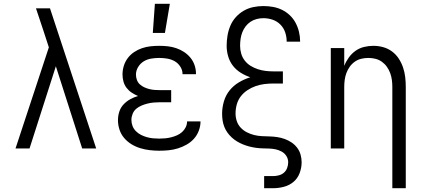

<svg xmlns="http://www.w3.org/2000/svg" viewBox="-20 -784 2240 1014"><path d="M414 0 275 -434 136 0H62L238 -534L211 -617Q201 -648 190.5 -678.5Q180 -709 170 -740H244L488 0Z M821 12Q796 12 770.5 9Q745 6 720.5 -1.5Q696 -9 674 -22.5Q652 -36 635.5 -55.5Q619 -75 611 -99.5Q603 -124 603 -150Q603 -172 610 -194Q617 -216 632.5 -232.5Q648 -249 668 -260Q688 -271 709 -277Q692 -284 676 -294.5Q660 -305 648.5 -320Q637 -335 632 -353.5Q627 -372 627 -391Q627 -414 634 -436.5Q641 -459 655 -477.5Q669 -496 688.5 -509Q708 -522 730 -529.5Q752 -537 775 -539.5Q798 -542 821 -542Q844 -542 866.5 -539.5Q889 -537 911 -529.5Q933 -522 952 -509.5Q971 -497 985.5 -479.5Q1000 -462 1007.5 -440Q1015 -418 1015 -395V-392H944V-394Q944 -414 932 -432.5Q920 -451 902 -461Q884 -471 863 -474.5Q842 -478 821 -478Q800 -478 778.5 -474.5Q757 -471 739 -460Q721 -449 709.5 -430Q698 -411 698 -390Q698 -376 703 -362Q708 -348 718.5 -338.5Q729 -329 742 -323Q755 -317 769 -313.5Q783 -310 797 -309Q811 -308 825 -308H884V-244H825Q808 -244 791.5 -242.5Q775 -241 759 -237Q743 -233 727.5 -226.5Q712 -220 699.5 -209.5Q687 -199 680.5 -183Q674 -167 674 -151Q674 -134 680 -118.5Q686 -103 698 -91Q710 -79 725 -71.5Q740 -64 756 -59.5Q772 -55 788.5 -53.5Q805 -52 821 -52Q837 -52 853 -53.5Q869 -55 884.5 -59Q900 -63 915 -69.5Q930 -76 942 -87Q954 -98 961 -112.5Q968 -127 968 -143H1039Q1039 -118 1030 -94Q1021 -70 1004.5 -51.5Q988 -33 966 -20.5Q944 -8 920 -0.5Q896 7 871 9.5Q846 12 821 12ZM787 -610 798 -764H877L851 -610Z M1375 210V146H1422Q1437 146 1452.5 142Q1468 138 1479.5 128Q1491 118 1496.5 103Q1502 88 1502 73Q1502 55 1492.5 40Q1483 25 1467.5 16.5Q1452 8 1435 4.5Q1418 1 1400.5 0.5Q1383 0 1365.5 -0.5Q1348 -1 1330.5 -3.5Q1313 -6 1296 -10.5Q1279 -15 1263 -21.5Q1247 -28 1232 -37Q1217 -46 1204 -58Q1191 -70 1181 -84Q1171 -98 1164.5 -114.5Q1158 -131 1155.5 -148.5Q1153 -166 1153 -183V-184Q1153 -216 1162.5 -248.5Q1172 -281 1192.5 -306.5Q1213 -332 1241.5 -349Q1270 -366 1302 -376Q1275 -385 1251 -400Q1227 -415 1210 -437Q1193 -459 1185 -486.5Q1177 -514 1177 -542Q1177 -569 1181.5 -596Q1186 -623 1196.5 -648Q1207 -673 1225.5 -693.5Q1244 -714 1267.5 -727.5Q1291 -741 1317.5 -746.5Q1344 -752 1371 -752Q1397 -752 1422 -747.5Q1447 -743 1469.5 -732Q1492 -721 1510.5 -703.5Q1529 -686 1541 -663.5Q1553 -641 1559 -616Q1565 -591 1565 -566V-564H1494V-565Q1494 -590 1486 -613.5Q1478 -637 1460.5 -654.5Q1443 -672 1419.5 -680Q1396 -688 1371 -688Q1353 -688 1335.5 -683.5Q1318 -679 1303 -669Q1288 -659 1277 -644.5Q1266 -630 1259.5 -613Q1253 -596 1250.5 -578Q1248 -560 1248 -542Q1248 -521 1254 -500.5Q1260 -480 1273 -463.5Q1286 -447 1304 -436Q1322 -425 1342 -418.5Q1362 -412 1382.5 -409.5Q1403 -407 1424 -407H1474V-343H1424Q1400 -343 1376 -340Q1352 -337 1329.5 -329Q1307 -321 1286.5 -307.5Q1266 -294 1251.5 -275Q1237 -256 1230.5 -232.5Q1224 -209 1224 -185Q1224 -164 1230.5 -144.5Q1237 -125 1251 -110Q1265 -95 1283.5 -85.5Q1302 -76 1322 -71Q1342 -66 1362.5 -65Q1383 -64 1403.5 -63.5Q1424 -63 1444 -60Q1464 -57 1483.5 -50Q1503 -43 1520 -31.5Q1537 -20 1549.5 -3.5Q1562 13 1567.5 33Q1573 53 1573 73Q1573 102 1562.5 130Q1552 158 1530 176.5Q1508 195 1479.5 202.5Q1451 210 1422 210Z M2052 210V-325Q2052 -344 2049.5 -362.5Q2047 -381 2040.5 -398.5Q2034 -416 2023 -431.5Q2012 -447 1996.5 -458Q1981 -469 1962.5 -473.5Q1944 -478 1925 -478Q1906 -478 1887.5 -473.5Q1869 -469 1853.5 -458Q1838 -447 1827 -431.5Q1816 -416 1809.5 -398.5Q1803 -381 1800.5 -362.5Q1798 -344 1798 -325V0H1727V-530H1798V-436Q1807 -459 1822 -480Q1837 -501 1857.5 -515.5Q1878 -530 1902.5 -536Q1927 -542 1952 -542Q1978 -542 2003.5 -535Q2029 -528 2050 -512.5Q2071 -497 2085.5 -475Q2100 -453 2108.5 -428Q2117 -403 2120 -377Q2123 -351 2123 -325V210Z"/></svg>

Font: Lode Term
Style: Regular
Weight: 400
Monospace: yes
Designer: Belleve Invis
Foundry: Belleve Invis
Version: Version 29.2.0